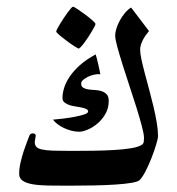

<svg xmlns="http://www.w3.org/2000/svg" viewBox="-20 -557 538 582"><path d="M459 -145Q459 -137.7 453.6 -119.4Q448.2 -101.1 439.9 -79.8Q431.6 -58.6 421.9 -39.3Q412.1 -20 403.3 -11.2Q398.4 -6.3 379.2 -2.9Q359.9 0.5 330.6 2.4Q301.3 4.4 264.2 5.1Q227.1 5.9 186.5 5.9Q152.8 5.9 125.5 5.4Q98.1 4.9 78.6 1.5Q59.1 -2 48.6 -9.3Q38.1 -16.6 38.1 -29.8Q38.1 -45.9 42.2 -64.2Q46.4 -82.5 52 -99.4Q57.6 -116.2 62.7 -129.2Q67.9 -142.1 69.8 -147.5Q70.8 -149.4 73.2 -151.1Q75.7 -152.8 80.1 -152.8Q82.5 -152.8 85.4 -151.1Q88.4 -149.4 88.4 -146Q88.4 -145 87.9 -142.6Q87.4 -140.1 86.9 -137Q86.4 -133.8 85.9 -130.9Q85.4 -127.9 85.4 -126.5Q85.4 -117.7 89.8 -112.3Q94.2 -106.9 106.7 -104Q119.1 -101.1 140.9 -100.3Q162.6 -99.6 197.8 -99.6Q228.5 -99.6 262.2 -100.1Q295.9 -100.6 325.9 -102.3Q356 -104 378.7 -107.9Q401.4 -111.8 410.6 -118.7Q415 -121.6 415.8 -127.7Q416.5 -133.8 416.5 -138.7Q416.5 -150.4 409.9 -175Q403.3 -199.7 393.8 -230.5Q384.3 -261.2 372.8 -295.4Q361.3 -329.6 351.8 -360.1Q342.3 -390.6 335.7 -414.6Q329.1 -438.5 329.1 -449.2Q329.1 -458.5 333 -470.9Q336.9 -483.4 343.5 -495.4Q350.1 -507.3 358.9 -517.8Q367.7 -528.3 377.4 -534.2L431.6 -462.9Q427.7 -458 423.1 -451.9Q418.5 -445.8 414.6 -438.7Q410.6 -431.6 407.7 -423.3Q404.8 -415 404.8 -406.2Q404.8 -395.5 408.7 -377.2Q412.6 -358.9 418.7 -335.7Q424.8 -312.5 431.9 -286.4Q439 -260.3 445.1 -234.6Q451.2 -209 455.1 -185.8Q459 -162.6 459 -145ZM309.6 -251.5Q309.6 -228.5 299.3 -211.2Q289.1 -193.8 274.7 -181.9Q260.3 -169.9 245.1 -163.8Q230 -157.7 220.2 -157.7Q208 -157.7 196 -160.9Q184.1 -164.1 173.3 -169.2Q162.6 -174.3 154.1 -180.9Q145.5 -187.5 140.6 -194.3Q152.8 -195.3 171.1 -197.5Q189.5 -199.7 206.3 -202.9Q223.1 -206.1 235.1 -210Q247.1 -213.9 247.1 -219.2Q247.1 -224.1 241.2 -226.8Q235.4 -229.5 226.8 -231.2Q218.3 -232.9 208.3 -234.4Q198.2 -235.8 189.7 -238.8Q181.2 -241.7 175.3 -246.6Q169.4 -251.5 169.4 -260.3Q169.4 -273.9 174.3 -290.3Q179.2 -306.6 190.9 -324.2Q202.6 -341.8 221.9 -359.1Q241.2 -376.5 270 -392.1Q271 -389.6 273.2 -380.9Q275.4 -372.1 277.8 -362.1Q280.3 -352.1 282 -343Q283.7 -334 284.2 -332Q275.9 -333 265.9 -330.8Q255.9 -328.6 247.1 -324.5Q238.3 -320.3 232.2 -314.9Q226.1 -309.6 226.1 -304.7Q225.6 -295.4 231.7 -291.5Q237.8 -287.6 247.1 -286.1Q256.3 -284.7 267.3 -284.2Q278.3 -283.7 287.6 -280.8Q296.9 -277.8 303.2 -271.2Q309.6 -264.6 309.6 -251.5ZM269.5 -484.4Q269.5 -482.4 266.4 -476.3Q263.2 -470.2 258.3 -461.9Q253.4 -453.6 247.3 -444.3Q241.2 -435.1 235.6 -427.5Q230 -419.9 225.1 -414.8Q220.2 -409.7 218.3 -409.7Q216.8 -409.7 205.8 -416.7Q194.8 -423.8 182.6 -432.9Q170.4 -441.9 160.4 -450.4Q150.4 -459 150.4 -461.4Q150.4 -463.4 153.6 -469.7Q156.7 -476.1 161.9 -484.4Q167 -492.7 173.1 -502Q179.2 -511.2 184.8 -518.8Q190.4 -526.4 194.8 -531.5Q199.2 -536.6 201.2 -536.6Q204.1 -536.6 215.1 -529.3Q226.1 -522 238.3 -512.9Q250.5 -503.9 260 -495.4Q269.5 -486.8 269.5 -484.4Z"/></svg>

Font: Scheherazade
Style: Bold
Weight: 700
Version: Version 2.100 (build 932/914)